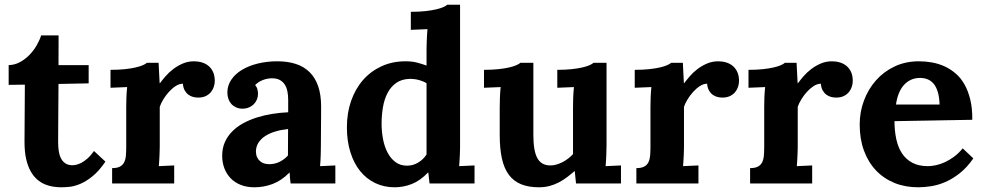

<svg xmlns="http://www.w3.org/2000/svg" viewBox="-20 -775 4159 811"><path d="M16.6 -500Q42.5 -500.5 64.9 -512.9Q87.4 -525.4 105.2 -543.9Q123 -562.5 135.5 -584.5Q147.9 -606.4 153.8 -625.5H227.5L227.1 -500H354.5V-422.9L227.1 -420.4Q226.6 -349.6 226.3 -303Q226.1 -256.3 225.8 -228.3Q225.6 -200.2 225.6 -188.2Q225.6 -176.3 225.6 -174.3Q225.6 -156.7 227.8 -139.4Q230 -122.1 236.6 -108.2Q243.2 -94.2 255.1 -85.7Q267.1 -77.1 286.1 -77.1Q292.5 -77.1 302 -79.1Q311.5 -81.1 323.5 -87.2Q335.4 -93.3 349.1 -105.2Q362.8 -117.2 377 -137.2L425.3 -92.3Q397.9 -52.2 370.6 -30.3Q343.3 -8.3 318.4 2Q293.5 12.2 272.9 14.2Q252.4 16.1 238.8 16.1Q222.2 16.1 204.3 13.4Q186.5 10.7 169.2 3.4Q151.9 -3.9 136.5 -17.3Q121.1 -30.8 109.1 -52.2Q97.2 -73.7 90.3 -104.2Q83.5 -134.8 83.5 -176.3L85 -417.5L16.6 -416.5Z M799.8 -516.1Q817.4 -516.1 833.3 -511.2Q849.1 -506.3 861.1 -496.3Q873 -486.3 880.1 -470.7Q887.2 -455.1 887.2 -433.1Q887.2 -421.4 883.3 -408.9Q879.4 -396.5 871.1 -386.2Q862.8 -376 849.4 -369.4Q835.9 -362.8 816.9 -362.8Q806.6 -362.8 795.9 -365.5Q785.2 -368.2 776.1 -374.8Q767.1 -381.3 760.5 -392.6Q753.9 -403.8 752.4 -421.4Q737.3 -421.4 721.9 -411.4Q706.5 -401.4 693.1 -386.5Q679.7 -371.6 669.4 -354.5Q659.2 -337.4 654.8 -323.7V-160.6Q654.8 -153.3 654.5 -143.1Q654.3 -132.8 653.8 -121.1Q653.3 -109.4 652.6 -96.9Q651.9 -84.5 650.9 -73.2L715.8 -76.2V0H453.6V-64.9Q474.6 -64.9 486.6 -71.3Q498.5 -77.6 504.4 -89.4Q510.3 -101.1 511.7 -117.4Q513.2 -133.8 513.2 -153.8V-322.3Q513.2 -340.3 513.9 -362.5Q514.6 -384.8 517.1 -407.2L446.8 -404.3V-480Q481.4 -480 508.1 -482.9Q534.7 -485.8 553.5 -490.2Q572.3 -494.6 583.7 -499.8Q595.2 -504.9 600.6 -509.8H649.9L654.3 -423.8H655.8Q665.5 -437 679.4 -453.1Q693.4 -469.2 711.7 -483.2Q730 -497.1 752 -506.6Q773.9 -516.1 799.8 -516.1Z M1196.8 -230Q1168.5 -227.1 1143.6 -219.7Q1118.7 -212.4 1100.3 -200.4Q1082 -188.5 1071.5 -171.9Q1061 -155.3 1061 -133.8Q1061.5 -119.6 1066.4 -109.9Q1071.3 -100.1 1078.9 -93.8Q1086.4 -87.4 1096.4 -84.5Q1106.4 -81.5 1117.2 -81.5Q1140.6 -81.5 1160.6 -91.3Q1180.7 -101.1 1196.3 -118.2ZM940.4 -384.3Q940.4 -413.6 956.8 -438Q973.1 -462.4 1001.7 -479.7Q1030.3 -497.1 1068.8 -506.6Q1107.4 -516.1 1151.4 -516.1Q1195.3 -516.1 1229.7 -504.9Q1264.2 -493.7 1287.8 -470.2Q1311.5 -446.8 1324 -410.6Q1336.4 -374.5 1336.4 -324.7Q1336.4 -299.3 1336.2 -280Q1335.9 -260.7 1335.9 -242.9Q1335.9 -225.1 1335.7 -205.6Q1335.4 -186 1335.4 -160.6Q1335.4 -153.3 1335.2 -143.1Q1335 -132.8 1334.7 -121.1Q1334.5 -109.4 1333.7 -96.9Q1333 -84.5 1332 -73.2L1396.5 -76.2V0H1207.5Q1205.6 -14.2 1204.8 -23.7Q1204.1 -33.2 1203.6 -45.9H1202.6Q1168.5 -11.7 1131.3 2.2Q1094.2 16.1 1054.7 16.1Q1022.5 16.1 997.1 6.1Q971.7 -3.9 954.3 -22Q937 -40 927.7 -64.2Q918.5 -88.4 918.5 -117.2Q918.5 -148.9 929.7 -174.3Q940.9 -199.7 960.7 -219.7Q980.5 -239.7 1007.3 -254.4Q1034.2 -269 1065.2 -278.8Q1096.2 -288.6 1129.9 -293.9Q1163.6 -299.3 1197.3 -300.8V-353Q1197.3 -373 1193.8 -389.9Q1190.4 -406.7 1182.1 -418.9Q1173.8 -431.2 1160.2 -438Q1146.5 -444.8 1126 -444.3Q1105.5 -443.4 1087.9 -436Q1070.3 -428.7 1057.6 -415.5Q1065.4 -407.2 1067.6 -396.5Q1069.8 -385.7 1069.8 -378.4Q1069.8 -367.7 1065.9 -356.7Q1062 -345.7 1053.7 -336.7Q1045.4 -327.6 1032.7 -321.8Q1020 -315.9 1002.4 -315.9Q987.8 -316.4 976.1 -322Q964.4 -327.6 956.5 -336.7Q948.7 -345.7 944.6 -357.9Q940.4 -370.1 940.4 -384.3Z M1923.3 -754.9V-160.6Q1923.3 -153.3 1923.1 -143.1Q1922.9 -132.8 1922.4 -121.1Q1921.9 -109.4 1921.1 -96.9Q1920.4 -84.5 1919.4 -73.2L1984.4 -76.2V0H1794.4L1789.1 -46.4H1788.1Q1754.9 -11.7 1719.5 2.2Q1684.1 16.1 1647 16.1Q1602.1 16.1 1564.9 -1.7Q1527.8 -19.5 1501.2 -52.5Q1474.6 -85.4 1460 -132.3Q1445.3 -179.2 1445.3 -237.3Q1445.3 -297.9 1463.1 -348.9Q1481 -399.9 1513.4 -437Q1545.9 -474.1 1591.6 -495.1Q1637.2 -516.1 1692.9 -516.1Q1720.7 -516.1 1741.9 -510.5Q1763.2 -504.9 1781.7 -498V-564.5Q1781.7 -571.8 1782 -582Q1782.2 -592.3 1782.7 -604Q1783.2 -615.7 1783.9 -628.2Q1784.7 -640.6 1785.6 -651.9L1715.3 -648.9V-725.1Q1750 -725.1 1776.6 -728Q1803.2 -731 1822 -735.4Q1840.8 -739.7 1852.3 -744.9Q1863.8 -750 1869.1 -754.9ZM1699.2 -75.2Q1724.6 -75.2 1746.6 -88.4Q1768.6 -101.6 1781.7 -122.6V-423.3Q1771 -430.7 1752 -436.3Q1732.9 -441.9 1710.9 -441.9Q1676.3 -440.9 1653.3 -424.6Q1630.4 -408.2 1616.7 -381.6Q1603 -355 1597.4 -321.3Q1591.8 -287.6 1591.8 -252.4Q1591.8 -220.2 1597.7 -188.5Q1603.5 -156.7 1616.5 -131.6Q1629.4 -106.4 1649.9 -90.8Q1670.4 -75.2 1699.2 -75.2Z M2542 -160.6Q2541.5 -132.8 2541 -121.1Q2540.5 -109.4 2539.8 -96.9Q2539.1 -84.5 2538.1 -73.2L2603 -76.2V0H2413.1L2407.7 -52.2H2406.7Q2391.6 -39.1 2375.2 -26.6Q2358.9 -14.2 2340.6 -4.6Q2322.3 4.9 2301.5 10.5Q2280.8 16.1 2256.8 16.1Q2212.4 16.1 2180.9 3.2Q2149.4 -9.8 2129.4 -36.6Q2109.4 -63.5 2100.1 -105.2Q2090.8 -147 2090.8 -205.1V-319.8Q2090.8 -337.9 2091.6 -361.3Q2092.3 -384.8 2094.7 -407.2L2024.4 -404.3V-480Q2059.1 -480 2085.7 -482.9Q2112.3 -485.8 2131.1 -490.2Q2149.9 -494.6 2161.4 -499.8Q2172.9 -504.9 2178.2 -509.8H2232.9V-203.6Q2232.9 -137.7 2249.8 -106.9Q2266.6 -76.2 2304.7 -76.2Q2316.9 -76.2 2330.1 -79.8Q2343.3 -83.5 2356 -90.1Q2368.7 -96.7 2380.1 -105.5Q2391.6 -114.3 2400.4 -124V-319.8Q2400.4 -337.9 2401.1 -361.3Q2401.9 -384.8 2404.3 -407.2L2334 -404.3V-480Q2368.7 -480 2395 -482.9Q2421.4 -485.8 2440.2 -490.2Q2459 -494.6 2470.5 -499.8Q2481.9 -504.9 2487.3 -509.8H2542Z M3014.2 -516.1Q3031.7 -516.1 3047.6 -511.2Q3063.5 -506.3 3075.4 -496.3Q3087.4 -486.3 3094.5 -470.7Q3101.6 -455.1 3101.6 -433.1Q3101.6 -421.4 3097.7 -408.9Q3093.8 -396.5 3085.4 -386.2Q3077.1 -376 3063.7 -369.4Q3050.3 -362.8 3031.2 -362.8Q3021 -362.8 3010.3 -365.5Q2999.5 -368.2 2990.5 -374.8Q2981.4 -381.3 2974.9 -392.6Q2968.3 -403.8 2966.8 -421.4Q2951.7 -421.4 2936.3 -411.4Q2920.9 -401.4 2907.5 -386.5Q2894 -371.6 2883.8 -354.5Q2873.5 -337.4 2869.1 -323.7V-160.6Q2869.1 -153.3 2868.9 -143.1Q2868.7 -132.8 2868.2 -121.1Q2867.7 -109.4 2866.9 -96.9Q2866.2 -84.5 2865.2 -73.2L2930.2 -76.2V0H2668V-64.9Q2689 -64.9 2700.9 -71.3Q2712.9 -77.6 2718.8 -89.4Q2724.6 -101.1 2726.1 -117.4Q2727.5 -133.8 2727.5 -153.8V-322.3Q2727.5 -340.3 2728.3 -362.5Q2729 -384.8 2731.4 -407.2L2661.1 -404.3V-480Q2695.8 -480 2722.4 -482.9Q2749 -485.8 2767.8 -490.2Q2786.6 -494.6 2798.1 -499.8Q2809.6 -504.9 2814.9 -509.8H2864.3L2868.7 -423.8H2870.1Q2879.9 -437 2893.8 -453.1Q2907.7 -469.2 2926 -483.2Q2944.3 -497.1 2966.3 -506.6Q2988.3 -516.1 3014.2 -516.1Z M3494.6 -516.1Q3512.2 -516.1 3528.1 -511.2Q3543.9 -506.3 3555.9 -496.3Q3567.9 -486.3 3575 -470.7Q3582 -455.1 3582 -433.1Q3582 -421.4 3578.1 -408.9Q3574.2 -396.5 3565.9 -386.2Q3557.6 -376 3544.2 -369.4Q3530.8 -362.8 3511.7 -362.8Q3501.5 -362.8 3490.7 -365.5Q3480 -368.2 3470.9 -374.8Q3461.9 -381.3 3455.3 -392.6Q3448.7 -403.8 3447.3 -421.4Q3432.1 -421.4 3416.7 -411.4Q3401.4 -401.4 3387.9 -386.5Q3374.5 -371.6 3364.3 -354.5Q3354 -337.4 3349.6 -323.7V-160.6Q3349.6 -153.3 3349.4 -143.1Q3349.1 -132.8 3348.6 -121.1Q3348.1 -109.4 3347.4 -96.9Q3346.7 -84.5 3345.7 -73.2L3410.6 -76.2V0H3148.4V-64.9Q3169.4 -64.9 3181.4 -71.3Q3193.4 -77.6 3199.2 -89.4Q3205.1 -101.1 3206.5 -117.4Q3208 -133.8 3208 -153.8V-322.3Q3208 -340.3 3208.7 -362.5Q3209.5 -384.8 3211.9 -407.2L3141.6 -404.3V-480Q3176.3 -480 3202.9 -482.9Q3229.5 -485.8 3248.3 -490.2Q3267.1 -494.6 3278.6 -499.8Q3290 -504.9 3295.4 -509.8H3344.7L3349.1 -423.8H3350.6Q3360.4 -437 3374.3 -453.1Q3388.2 -469.2 3406.5 -483.2Q3424.8 -497.1 3446.8 -506.6Q3468.8 -516.1 3494.6 -516.1Z M3866.2 -445.8Q3844.2 -445.8 3826.9 -437.5Q3809.6 -429.2 3796.9 -414.6Q3784.2 -399.9 3776.1 -379.2Q3768.1 -358.4 3764.6 -333.5H3948.7Q3947.8 -364.3 3941.4 -385.7Q3935.1 -407.2 3924.1 -420.7Q3913.1 -434.1 3898.4 -439.9Q3883.8 -445.8 3866.2 -445.8ZM4086.9 -269 3758.3 -263.2Q3758.3 -222.2 3765.9 -187.3Q3773.4 -152.3 3790 -127.2Q3806.6 -102.1 3833.5 -87.6Q3860.4 -73.2 3899.4 -73.2Q3914.6 -73.2 3933.1 -77.1Q3951.7 -81.1 3970.9 -89.8Q3990.2 -98.6 4009.8 -113Q4029.3 -127.4 4046.4 -148.4L4091.3 -106Q4064.5 -67.4 4034.2 -43.5Q4003.9 -19.5 3973.4 -6.3Q3942.9 6.8 3913.3 11.5Q3883.8 16.1 3858.4 16.1Q3803.2 16.1 3757.8 -2.4Q3712.4 -21 3679.7 -55.7Q3647 -90.3 3629.2 -139.2Q3611.3 -188 3611.3 -249Q3611.3 -301.8 3629.2 -349.9Q3647 -397.9 3679.7 -435.1Q3712.4 -472.2 3758.5 -494.1Q3804.7 -516.1 3861.3 -516.1Q3889.2 -516.1 3916.7 -511.2Q3944.3 -506.3 3969.5 -494.9Q3994.6 -483.4 4016.4 -464.8Q4038.1 -446.3 4053.7 -418.9Q4069.3 -391.6 4078.4 -354.5Q4087.4 -317.4 4086.9 -269Z"/></svg>

Font: DimaFred
Style: Bold
Weight: 800
Designer: R.Balvardi
Foundry: R.Balvardi (r.balvardi@gmail.com)
Version: Version 1.00;August 2, 2018;FontCreator 11.5.0.2427 64-bit